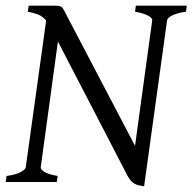

<svg xmlns="http://www.w3.org/2000/svg" viewBox="-20 -635 672 670"><path d="M628.9 -594.2Q596.7 -589.4 580.3 -580.8Q564 -572.3 563 -564L482.9 15.1Q472.7 13.7 464.4 11.7Q456.1 9.8 449.2 5.9Q442.4 2 436.5 -4.6Q430.7 -11.2 424.8 -22L182.1 -490.2L122.1 -50.8Q120.6 -44.9 134.3 -35.6Q147.9 -26.4 181.2 -21L178.2 0H0L2.9 -21Q36.1 -25.4 52.5 -34.7Q68.8 -43.9 69.8 -50.8L141.1 -563.5Q128.4 -578.1 113.3 -584.2Q98.1 -590.3 77.1 -594.2L80.1 -615.2H167Q177.7 -615.2 183.8 -614.7Q189.9 -614.3 194.6 -610.6Q199.2 -606.9 203.4 -599.1Q207.5 -591.3 214.8 -577.1L451.2 -126L511.2 -564Q511.7 -566.9 508.8 -571Q505.9 -575.2 498.8 -579.3Q491.7 -583.5 480 -587.4Q468.3 -591.3 451.2 -594.2L454.1 -615.2H631.8Z"/></svg>

Font: Gentium Plus Cyr
Style: Italic
Weight: 400
Italic angle: -8°
Designer: J. Victor Gaultney, Annie Olsen, Iska Routamaa, Becca Hirsbrunner
Foundry: SIL International
Version: Version 5.000